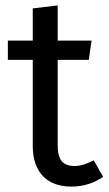

<svg xmlns="http://www.w3.org/2000/svg" viewBox="-20 -677 401 709"><path d="M326 -85C300 -71 277 -64 256 -64C211 -64 193 -87 193 -142V-456H308L318 -527H193V-657L101 -646V-527H9V-456H101V-138C101 -41 154 12 243 12C287 12 326 0 361 -24Z"/></svg>

Font: Fira Sans
Style: Regular
Weight: 400
Designer: Carrois Corporate & Edenspiekermann AG
Foundry: Carrois Corporate GbR & Edenspiekermann AG
Version: Version 4.203